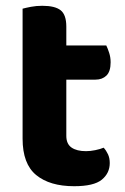

<svg xmlns="http://www.w3.org/2000/svg" viewBox="-20 -628 432 663"><path d="M209 -159Q209 -131 227 -118.5Q245 -106 277 -106Q292 -106 309 -109.5Q326 -113 338 -118Q347 -108 353 -95Q359 -82 359 -65Q359 -30 331.5 -7.5Q304 15 236 15Q152 15 105 -23.5Q58 -62 58 -149V-598Q69 -601 87 -604.5Q105 -608 126 -608Q170 -608 189.5 -592.5Q209 -577 209 -536V-471H347Q352 -461 357 -445.5Q362 -430 362 -413Q362 -381 347.5 -367Q333 -353 310 -353H209V-159Z"/></svg>

Font: Baloo Chettan 2
Style: Bold
Weight: 700
Designer: Maithili Shingre, Unnati Kotecha and Ek Type
Foundry: Ek Type
Version: Version 1.640;hotconv 1.0.111;makeotfexe 2.5.65597; ttfautoh